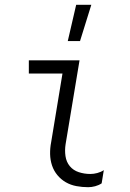

<svg xmlns="http://www.w3.org/2000/svg" viewBox="-20 -771 540 799"><path d="M347 8Q322 8 298 3.5Q274 -1 254 -12.5Q234 -24 219 -42Q204 -60 196.5 -82.5Q189 -105 188.5 -130Q188 -155 193 -180L240 -465H100V-520H311L253 -171Q249 -146 252.5 -121.5Q256 -97 270.5 -79.5Q285 -62 308 -54.5Q331 -47 356 -47Q370 -47 385 -51Q400 -55 412 -63L403 -8Q391 0 376 4Q361 8 347 8ZM262 -600 297 -751H360L313 -600Z"/></svg>

Font: Iosevka Term Curly Lt Obl
Style: Regular
Weight: 300
Italic angle: -9°
Designer: Belleve Invis
Foundry: Belleve Invis
Version: Version 32.3.0